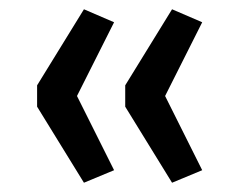

<svg xmlns="http://www.w3.org/2000/svg" viewBox="-20 -475 502 414"><path d="M161 -81 60 -245V-291L161 -455L226 -427L146 -268L226 -108ZM351 -81 250 -245V-291L351 -455L416 -427L336 -268L416 -108Z"/></svg>

Font: Nunito Sans 10pt Medium
Style: Regular
Weight: 500
Designer: Vernon Adams
Foundry: Vernon Adams
Version: Version 3.101;gftools[0.9.27]